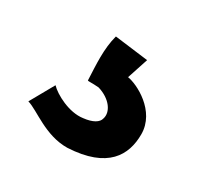

<svg xmlns="http://www.w3.org/2000/svg" viewBox="-84 -161 522 509"><g transform="rotate(30 177.5 94.0)"><path d="M23 199C55 208 106 255 174 254C294 248 326 189 326 125C326 54 249 15 218 11H220L241 -53L138 -66C126 -22 130 25 132 72C134 74 144 72 166 74C206 86 226 116 218 139C215 152 199 162 171 165C130 171 81 144 64 126Z"/></g></svg>

Font: Rabbid Highway Sign IV
Style: Bd
Weight: 400
Foundry: Cannot Into Space Fonts
Version: Version 0.277